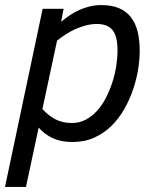

<svg xmlns="http://www.w3.org/2000/svg" viewBox="-34 -547 616 760"><path d="M68.8 192.9H-14.2L134.8 -512.2H217.8L208 -460.9Q224.6 -474.6 242.7 -486.8Q260.7 -499 280.5 -507.8Q300.3 -516.6 321.8 -521.7Q343.3 -526.9 367.2 -526.9Q407.7 -526.9 436.5 -514.9Q465.3 -502.9 483.6 -479.7Q502 -456.5 510.5 -422.9Q519 -389.2 519 -345.2Q519 -312 512.7 -272.2Q506.3 -232.4 492.7 -192.4Q479 -152.3 457.8 -115Q436.5 -77.6 407 -48.6Q377.4 -19.5 339.1 -2.2Q300.8 15.1 252.9 15.1Q207.5 15.1 175.3 0.2Q143.1 -14.6 119.1 -42ZM133.8 -115.2Q158.2 -88.9 185.8 -74.5Q213.4 -60.1 251 -60.1Q280.8 -60.1 305.9 -73.5Q331.1 -86.9 351.1 -109.4Q371.1 -131.8 386 -161.1Q400.9 -190.4 411.1 -222.4Q421.4 -254.4 426.3 -286.6Q431.2 -318.8 431.2 -347.2Q431.2 -403.3 411.6 -427.7Q392.1 -452.1 350.1 -452.1Q328.1 -452.1 306.4 -446.5Q284.7 -440.9 264.6 -431.9Q244.6 -422.9 226.1 -410.9Q207.5 -398.9 191.9 -386.2Z"/></svg>

Font: Clear Sans
Style: Italic
Weight: 400
Italic angle: -12°
Foundry: Intel Corporation
Version: Version 1.00